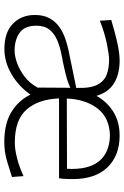

<svg xmlns="http://www.w3.org/2000/svg" viewBox="136 -696 570 882"><g transform="rotate(90 421.0 -255.0)"><path d="M631.3 10.3Q548.3 10.3 495.1 -22Q441.9 -54.2 414.6 -109.9Q377.4 -56.2 321.3 -23.2Q265.1 9.8 205.1 9.8Q128.9 9.8 88.9 -29.3Q48.8 -68.4 48.8 -130.4Q48.8 -170.9 64.2 -198.2Q79.6 -225.6 104 -242.7Q128.4 -259.8 156.7 -269.5Q185.1 -279.3 210.9 -284.7L383.8 -320.3Q386.2 -385.3 369.1 -417.5Q352.1 -449.7 321.8 -460.4Q291.5 -471.2 254.4 -471.2Q232.4 -471.2 182.4 -461.2Q132.3 -451.2 75.2 -428.7L71.8 -481Q94.7 -487.8 127.4 -496.8Q160.2 -505.9 195.1 -512.7Q230 -519.5 259.3 -519.5Q320.3 -519.5 362.3 -493.9Q404.3 -468.3 420.4 -413.1Q447.8 -462.4 493.9 -491Q540 -519.5 602.5 -519.5Q695.3 -519.5 749 -463.4Q802.7 -407.2 802.7 -304.2Q802.7 -286.1 802 -271Q801.3 -255.9 798.8 -241.2H432.1Q435.5 -147.5 482.7 -92.8Q529.8 -38.1 634.3 -38.1Q667 -38.1 707.5 -48.6Q748 -59.1 789.1 -78.1L793 -24.9Q763.2 -15.1 720.9 -2.4Q678.7 10.3 631.3 10.3ZM755.4 -277.8Q760.7 -374 721.9 -423.3Q683.1 -472.7 603.5 -475.1Q521 -473.1 478.8 -418.7Q436.5 -364.3 432.6 -276.9ZM212.9 -37.1Q237.8 -37.1 270 -48.6Q302.2 -60.1 332.5 -83.5Q362.8 -106.9 382.3 -142.6L383.3 -293Q374 -288.6 358.9 -283Q343.8 -277.3 314 -270Q284.2 -262.7 230.5 -252.4Q195.3 -245.6 165 -232.9Q134.8 -220.2 116.5 -197.5Q98.1 -174.8 98.1 -137.7Q98.1 -83 130.6 -60.1Q163.1 -37.1 212.9 -37.1Z"/></g></svg>

Font: Pinar-DS2-FD Light
Style: Regular
Weight: 300
Designer: Amin Abedi
Version: Version 2.000